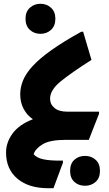

<svg xmlns="http://www.w3.org/2000/svg" viewBox="-20 -740 578 1016"><path d="M12 67Q12 14 46.5 -33.5Q81 -81 154 -109Q123 -130 105 -164Q87 -198 87 -241Q87 -277 101.5 -313.5Q116 -350 152 -389.5Q188 -429 251 -474Q314 -519 410 -572H420L464 -423Q354 -353 299.5 -308Q245 -263 245 -218Q245 -188 268.5 -168.5Q292 -149 337 -149H504V-138L450 0H329Q244 0 205.5 23.5Q167 47 158 76Q174 95 207.5 102.5Q241 110 294 110H313V121L263 256H235Q132 256 72 205.5Q12 155 12 67ZM194 -561Q161 -561 138 -582Q115 -603 115 -641Q115 -678 138 -699Q161 -720 194 -720Q227 -720 250 -699Q273 -678 273 -641Q273 -603 250 -582Q227 -561 194 -561ZM351 164Q351 126 373.5 105.5Q396 85 430 85Q463 85 486 105.5Q509 126 509 164Q509 202 486 222.5Q463 243 430 243Q396 243 373.5 222.5Q351 202 351 164Z"/></svg>

Font: Kufam
Style: Bold Italic
Weight: 700
Italic angle: -11°
Designer: Artur Schmal
Foundry: Original Type
Version: Version 1.301; ttfautohint (v1.8.3)